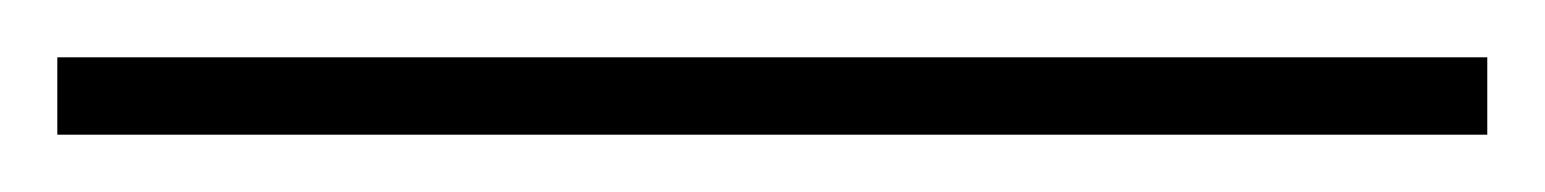

<svg xmlns="http://www.w3.org/2000/svg" viewBox="-21 58 539 67"><path d="M498 78V105H-1V78Z"/></svg>

Font: Bitter ExtraLight
Style: Regular
Weight: 200
Designer: Sol Matas, and Bitter project Authors
Foundry: Sol Matas
Version: Version 2.001